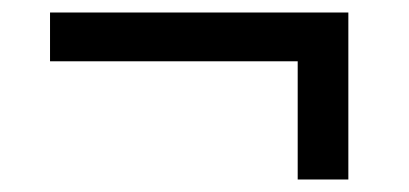

<svg xmlns="http://www.w3.org/2000/svg" viewBox="-20 -438 654 307"><path d="M537 -418V-151H456V-340H60V-418Z"/></svg>

Font: Museo Sans Medium
Style: Regular
Weight: 500
Designer: Jos Buivenga
Foundry: Jos Buivenga & Rosetta Type Foundry (extension, remastering)
Version: Version 3.600;PS 1.000;hotconv 1.0.88;makeotf.lib2.5.647800;